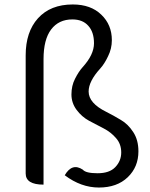

<svg xmlns="http://www.w3.org/2000/svg" viewBox="-20 -827 672 860"><path d="M423 13Q343 13 270 -42Q303 -99 351 -67Q364 -51 417 -51Q470 -51 496 -78Q523 -106 523 -144Q523 -182 500 -208Q477 -235 444 -252Q412 -269 379 -286Q346 -304 323 -335Q300 -366 300 -404Q300 -443 316 -474Q332 -506 350 -526Q401 -582 401 -633Q401 -684 375 -712Q350 -740 304 -740Q243 -740 209 -695Q175 -650 175 -562V0Q95 0 95 -50V-579Q95 -684 150 -745Q206 -807 306 -807Q387 -807 434 -761Q481 -716 481 -647Q481 -609 464 -575Q448 -541 429 -520Q377 -463 377 -417Q377 -365 456 -326Q488 -310 521 -290Q554 -271 577 -235Q600 -200 600 -149Q600 -79 552 -33Q504 13 423 13Z"/></svg>

Font: Swei Half Moon CJK TC
Style: DemiLight
Weight: 350
Version: Version 2.125